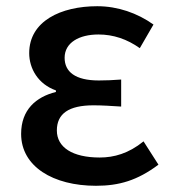

<svg xmlns="http://www.w3.org/2000/svg" viewBox="-20 -584 553 618"><path d="M289 14C363 14 422 -3 490 -54L442 -129C394 -90 347 -77 301 -77C213 -77 163 -110 163 -164C163 -218 201 -245 281 -245C309 -245 338 -243 370 -241V-328C344 -326 320 -325 298 -325C222 -325 188 -353 188 -398C188 -447 235 -473 297 -473C345 -473 389 -458 430 -429L474 -505C422 -542 359 -564 293 -564C176 -564 74 -516 74 -413C74 -363 103 -313 160 -293V-288C96 -272 48 -231 48 -153C48 -48 151 14 289 14Z"/></svg>

Font: Noto Sans CJK SC Medium
Style: Regular
Weight: 500
Designer: Ryoko NISHIZUKA 西塚涼子 (kana, bopomofo & ideographs); Paul D. Hunt (Latin, Greek & Cyrillic); Sandoll Communications 산돌커뮤니
Foundry: Adobe
Version: Version 2.004;hotconv 1.0.118;makeotfexe 2.5.65603